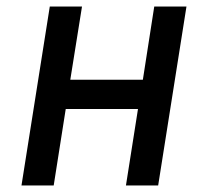

<svg xmlns="http://www.w3.org/2000/svg" viewBox="-20 -570 640 590"><path d="M46 0H145L182 -235H404L367 0H466L553 -550H454L419 -325H196L232 -550H133Z"/></svg>

Font: JetBrains Mono Medium
Style: Italic
Weight: 436
Italic angle: -9°
Monospace: yes
Designer: Philipp Nurullin, Konstantin Bulenkov
Foundry: JetBrains
Version: Version 2.305